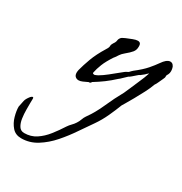

<svg xmlns="http://www.w3.org/2000/svg" viewBox="-313 -458 902 954"><g transform="rotate(30 138.0 19.0)"><path d="M-57 374Q-90 374 -109.5 351.5Q-129 329 -137.5 298.5Q-146 268 -146 244Q-141 221 -138.5 207.5Q-136 194 -120 174Q-113 167 -109 167Q-104 167 -104.5 177Q-105 187 -105 199Q-105 214 -105 238Q-105 262 -101.5 286.5Q-98 311 -87.5 327.5Q-77 344 -57 344Q-19 344 10.5 324.5Q40 305 64 274.5Q88 244 109 211Q117 199 127 189Q137 179 144 168Q152 156 156.5 143Q161 130 168 120Q199 77 222 24.5Q245 -28 273 -78Q278 -89 288 -112Q298 -135 308 -158.5Q318 -182 323 -194Q331 -218 333 -222V-223Q323 -215 322 -213.5Q321 -212 318.5 -209.5Q316 -207 299 -194L297 -193Q296 -194 286.5 -185.5Q277 -177 266.5 -168Q256 -159 251 -157Q246 -153 232.5 -139.5Q219 -126 214 -123Q188 -99 163 -80.5Q138 -62 110 -45Q109 -45 107.5 -42Q106 -39 103 -37H102Q99 -35 96 -35.5Q93 -36 91 -34L67 -23Q55 -18 46 -18Q35 -18 27 -25Q19 -32 19 -47Q19 -50 19.5 -54.5Q20 -59 21 -63Q29 -94 43.5 -133.5Q58 -173 87 -220Q94 -231 95.5 -236Q97 -241 97 -243V-247Q97 -249 98 -252Q99 -255 103 -262Q111 -273 112.5 -279.5Q114 -286 115 -292Q120 -304 128 -308.5Q136 -313 143 -316Q160 -323 176.5 -329.5Q193 -336 204 -336Q218 -336 221 -324Q222 -320 222 -317Q222 -314 222 -311Q222 -293 211.5 -280Q201 -267 179 -249Q171 -242 167 -238Q163 -234 158.5 -227.5Q154 -221 144 -206H143Q117 -167 106 -139Q95 -111 91 -90Q90 -85 91 -84Q92 -83 95 -82Q100 -80 104 -82Q119 -87 140.5 -102.5Q162 -118 184 -136.5Q206 -155 223 -168Q228 -172 233.5 -174.5Q239 -177 242 -179Q247 -184 250.5 -188Q254 -192 258 -195Q298 -226 319 -250.5Q340 -275 352 -292.5Q364 -310 374 -318Q386 -327 395 -327Q406 -327 412.5 -319Q419 -311 420 -303Q422 -295 422 -287Q422 -276 418 -268Q411 -258 412 -251.5Q413 -245 407 -234Q402 -224 396 -210Q390 -196 384 -188Q376 -165 361 -136Q346 -107 330.5 -79.5Q315 -52 304.5 -34.5Q294 -17 294 -17Q281 17 263.5 55Q246 93 223 126Q200 158 171.5 200.5Q143 243 108.5 282.5Q74 322 32.5 348Q-9 374 -57 374Z"/></g></svg>

Font: Vujahday Script
Style: Regular
Weight: 400
Designer: Robert E. Leuschke
Foundry: Robert E. Leuschke
Version: Version 1.010; ttfautohint (v1.8.3)